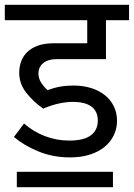

<svg xmlns="http://www.w3.org/2000/svg" viewBox="-30 -650 557 799"><path d="M40 65H440V129H40ZM150 -198Q108 -227 79 -264.5Q50 -302 50 -347Q50 -373 58.5 -395.5Q67 -418 84.5 -434.5Q102 -451 129 -460.5Q156 -470 194 -470H333V-566H-10V-630H507V-566H411V-404H208Q170 -404 150 -387.5Q130 -371 130 -344Q130 -324 141 -306.5Q152 -289 168 -275Q195 -285 220.5 -289.5Q246 -294 275 -294Q316 -294 349.5 -283.5Q383 -273 407 -253.5Q431 -234 444 -207Q457 -180 457 -147Q457 -115 443.5 -87Q430 -59 405 -38.5Q380 -18 343.5 -6.5Q307 5 261 5Q190 5 129.5 -20Q69 -45 28 -80L70 -136Q109 -102 157 -83.5Q205 -65 259 -65Q318 -65 347.5 -86.5Q377 -108 377 -148Q377 -187 350.5 -206.5Q324 -226 273 -226Q247 -226 216 -219.5Q185 -213 150 -198Z"/></svg>

Font: Ek Mukta
Style: Regular
Weight: 400
Designer: Girish Dalvi and Yashodeep Gholap
Foundry: Ek Type
Version: Version 2.538;PS 1.001;hotconv 16.6.51;makeotf.lib2.5.65220;